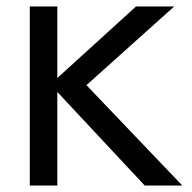

<svg xmlns="http://www.w3.org/2000/svg" viewBox="-20 -573 594 593"><path d="M157 0H72V-553H157V-332L400 -553H518L247 -310L543 0H427L157 -289Z"/></svg>

Font: Open Sauce One
Style: Regular
Weight: 400
Designer: Alfredo Marco Pradil
Foundry: Creative Sauce Fz LLC
Version: Version 1.477